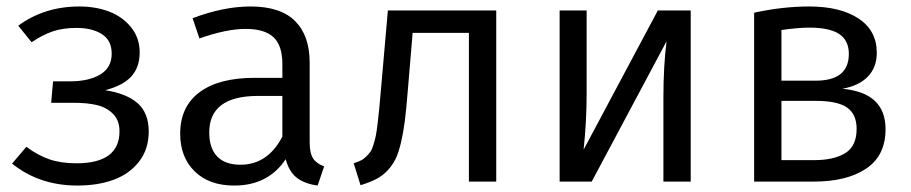

<svg xmlns="http://www.w3.org/2000/svg" viewBox="-20 -558 2800 590"><path d="M224.1 -538.1Q273.9 -538.1 315.2 -522.5Q356.4 -506.8 382.8 -474.1Q409.2 -441.4 409.2 -397Q409.2 -351.1 383.5 -323Q357.9 -294.9 303.2 -280.8Q369.6 -270.5 403.3 -240.5Q437 -210.4 437 -153.8Q437 -99.1 407 -61Q377 -22.9 328.6 -5.4Q280.3 12.2 217.8 12.2Q101.1 12.2 17.1 -55.2L61 -106.9Q96.2 -80.6 131.8 -68.4Q167.5 -56.2 214.8 -56.2Q347.2 -56.2 347.2 -154.8Q347.2 -187.5 327.9 -207.5Q308.6 -227.5 278.6 -234.9Q248.5 -242.2 205.1 -242.2H137.2L143.1 -308.1H195.8Q252.9 -308.1 288.1 -329.1Q323.2 -350.1 323.2 -393.1Q323.2 -433.6 293.5 -452.9Q263.7 -472.2 214.8 -472.2Q172.9 -472.2 141.6 -461.4Q110.4 -450.7 77.1 -428.2L36.1 -479Q116.2 -538.1 224.1 -538.1Z M931.6 -121.1Q931.6 -86.9 942.4 -70.8Q953.1 -54.7 976.1 -46.9L956.1 12.2Q916 6.8 892.1 -11.7Q868.2 -30.3 857.9 -68.8Q804.2 12.2 699.7 12.2Q622.6 12.2 578.1 -31.5Q533.7 -75.2 533.7 -147Q533.7 -230.5 593.3 -274.7Q652.8 -318.8 761.7 -318.8H847.7V-360.8Q847.7 -418.5 820.3 -443.8Q793 -469.2 734.9 -469.2Q676.3 -469.2 592.8 -439.9L571.8 -502Q667 -538.1 750 -538.1Q841.8 -538.1 886.7 -493.4Q931.6 -448.7 931.6 -365.2ZM718.8 -51.8Q802.7 -51.8 847.7 -138.2V-263.2H772.9Q623 -263.2 623 -150.9Q623 -102.5 647.5 -77.1Q671.9 -51.8 718.8 -51.8Z M1171.9 -525.9H1504.9V0H1420.9V-457H1248L1232.9 -276.9Q1228.5 -222.2 1224.1 -187Q1219.7 -151.9 1212.2 -119.9Q1204.6 -87.9 1195.3 -69.1Q1186 -50.3 1170.7 -33.9Q1155.3 -17.6 1135.7 -7.6Q1116.2 2.4 1087.9 11.2L1066.9 -56.2Q1079.6 -60.5 1088.4 -64.7Q1097.2 -68.8 1105.2 -76.9Q1113.3 -85 1118.2 -91.6Q1123 -98.1 1127.7 -113.5Q1132.3 -128.9 1134.8 -140.6Q1137.2 -152.3 1140.4 -178.5Q1143.6 -204.6 1145.5 -225.6Q1147.5 -246.6 1150.9 -286.1Z M2102.5 -525.9V0H2018.6V-257.8Q2018.6 -355.5 2028.3 -431.2L1798.3 0H1699.7V-525.9H1782.7V-272Q1782.7 -184.1 1773.4 -98.1L2001.5 -525.9Z M2568.4 -285.2Q2701.2 -273.4 2701.2 -161.1Q2701.2 -79.6 2641.6 -39.8Q2582 0 2481.4 0H2297.4V-519Q2385.3 -538.1 2466.3 -538.1Q2562.5 -538.1 2618.4 -501Q2674.3 -463.9 2674.3 -396Q2674.3 -351.1 2647 -322.8Q2619.6 -294.4 2568.4 -285.2ZM2467.3 -473.1Q2433.6 -473.1 2381.3 -465.8V-310.1H2486.3Q2588.4 -310.1 2588.4 -392.1Q2588.4 -434.1 2558.6 -453.6Q2528.8 -473.1 2467.3 -473.1ZM2481.4 -65.9Q2542.5 -65.9 2577.4 -87.4Q2612.3 -108.9 2612.3 -162.1Q2612.3 -207 2583 -227.5Q2553.7 -248 2487.3 -248H2381.3V-65.9Z"/></svg>

Font: Fira Sans Book
Style: Regular
Weight: 350
Designer: Carrois Corporate & Edenspiekermann AG
Foundry: Carrois Corporate GbR & Edenspiekermann AG
Version: Version 4.203;PS 004.203;hotconv 1.0.88;makeotf.lib2.5.64775